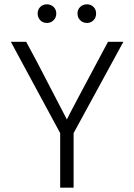

<svg xmlns="http://www.w3.org/2000/svg" viewBox="-20 -867 620 887"><path d="M196.5 -847Q215 -847 227.5 -835Q240 -823 240 -804.5Q240 -786 227.5 -773.5Q215 -761 196.5 -761Q178 -761 166 -773.5Q154 -786 154 -804.5Q154 -823 166 -835Q178 -847 196.5 -847ZM381.5 -847Q400 -847 412 -835Q424 -823 424 -804.5Q424 -786 412 -773.5Q400 -761 381.5 -761Q363 -761 350.5 -773.5Q338 -786 338 -804.5Q338 -823 350.5 -835Q363 -847 381.5 -847ZM320 0H258V-252L30 -674H101L154 -575L289 -315Q297 -334 479 -674H550L320 -252Z"/></svg>

Font: Hind Jalandhar Light
Style: Regular
Weight: 300
Designer: Namrata Goyal
Foundry: Indian Type Foundry
Version: Version 0.702;PS 1.0;hotconv 1.0.81;makeotf.lib2.5.63406